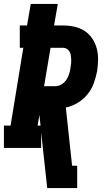

<svg xmlns="http://www.w3.org/2000/svg" viewBox="-31 -755 551 980"><path d="M210 205 179 -80V0H-11V-114H23L88 -511H70V-625H107L126 -735H264L245 -625H292Q321 -625 349.5 -618.5Q378 -612 401 -597Q424 -582 439.5 -559Q455 -536 462.5 -508.5Q470 -481 469.5 -451.5Q469 -422 465 -393Q459 -362 448 -331Q437 -300 416 -274Q395 -248 366 -230.5Q337 -213 305 -206L337 91H363V205ZM194 -315H251Q267 -315 282.5 -324Q298 -333 307.5 -347.5Q317 -362 322 -378Q327 -394 329 -410Q331 -421 332 -431.5Q333 -442 332.5 -452Q332 -462 330.5 -472.5Q329 -483 324 -491.5Q319 -500 310.5 -505.5Q302 -511 292 -511H227ZM161 -114H176L170 -168Z"/></svg>

Font: Iosevka Slab Heavy
Style: Italic
Weight: 900
Italic angle: -9°
Monospace: yes
Designer: Belleve Invis
Foundry: Belleve Invis
Version: Version 11.1.0; ttfautohint (v1.8.3)